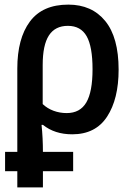

<svg xmlns="http://www.w3.org/2000/svg" viewBox="-20 -572 570 832"><path d="M2 170V86H55V-275Q55 -405 109.5 -478.5Q164 -552 276 -552Q378 -552 436 -481Q494 -410 494 -270Q494 -143 444 -66.5Q394 10 293 10Q217 10 166 -31H160Q163 -3 164.5 27Q166 57 166 86H297V170H166V240H55V170ZM269 -82Q327 -82 354 -128Q381 -174 381 -272Q381 -370 355.5 -415Q330 -460 274 -460Q219 -460 192 -418.5Q165 -377 165 -290V-121Q185 -102 212 -92Q239 -82 269 -82Z"/></svg>

Font: Noto Sans Mono Condensed SemiBold
Style: Regular
Weight: 600
Width: 3
Designer: Monotype Design Team
Foundry: Monotype Imaging Inc.
Version: Version 2.014